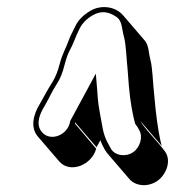

<svg xmlns="http://www.w3.org/2000/svg" viewBox="-20 -697 497 545"><path d="M253 -275 193 -346V-350L254 -279L265 -299C268 -290 272 -282 277 -273L283 -264C284 -262 286 -261 287 -259L348 -188C365 -169 399 -165 426 -183C452 -201 467 -240 449 -266C429 -294 403 -318 383 -346C381 -349 379 -352 378 -354L439 -283C433 -305 427 -339 422 -384L417 -435C414 -462 413 -504 407 -527C401 -550 403 -568 390 -583L329 -654C308 -678 268 -685 236 -666C216 -654 202 -640 194 -623C186 -606 179 -594 176 -585C167 -559 158 -548 149 -514C144 -494 137 -478 130 -466C114 -441 108 -428 93 -402C74 -371 66 -335 87 -310L148 -239C179 -203 241 -229 253 -275ZM252 -488 179 -353 178 -347C167 -309 117 -294 96 -326C82 -347 93 -374 106 -395C121 -421 126 -435 142 -460C151 -474 158 -491 163 -512C168 -531 173 -545 177 -552C191 -578 192 -588 207 -618C214 -631 225 -643 242 -653C264 -666 285 -666 309 -650C328 -638 325 -616 332 -592C338 -570 339 -528 342 -502L346 -451C350 -405 357 -371 363 -348C364 -344 367 -341 370 -337L375 -328C387 -308 377 -278 358 -265C336 -250 307 -256 296 -273L291 -282C281 -299 275 -314 272 -330L263 -379C257 -411 257 -430 256 -440Z"/></svg>

Font: AppleStorm
Style: ShdXbdIta
Weight: 800
Foundry: Cannot Into Space Fonts
Version: Version 1.01